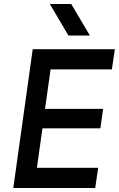

<svg xmlns="http://www.w3.org/2000/svg" viewBox="-20 -948 599 968"><path d="M47 0 145 -700H559L544 -598H235L207 -399H500L486 -301H194L166 -102H475L460 0ZM325 -769 231 -928H339L433 -769Z"/></svg>

Font: Finlandica Medium
Style: Italic
Weight: 500
Italic angle: -8°
Designer: Niklas Ekholm, Juho Hiilivirta, Jaakko Suomalainen
Foundry: Helsinki Type Studio
Version: Version 1.063